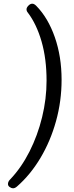

<svg xmlns="http://www.w3.org/2000/svg" viewBox="-20 -804 400 1035"><path d="M154 -784Q164 -784 175 -773Q239 -708 275.5 -603.5Q312 -499 312 -374Q312 -259 282 -151Q252 -43 198 47.5Q144 138 72 201Q61 211 50 211Q42 211 32.5 204.5Q23 198 23 188Q23 175 34 164Q95 100 139 13Q183 -74 207 -172.5Q231 -271 231 -369Q231 -487 204 -580.5Q177 -674 130 -736Q123 -744 123 -754Q123 -763 133 -773.5Q143 -784 154 -784Z"/></svg>

Font: Asap Expanded Expanded Regular
Style: Italic
Weight: 400
Width: 7
Italic angle: -6°
Designer: Pablo Cosgaya
Foundry: Omnibus-Type
Version: Version 3.001; ttfautohint (v1.8.4.7-5d5b)